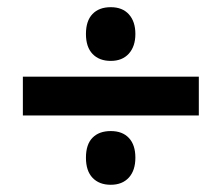

<svg xmlns="http://www.w3.org/2000/svg" viewBox="-20 -617 611 529"><path d="M235.1 -468.3Q216.8 -487.3 216.8 -523.4Q216.8 -559.6 234.9 -578.4Q252.9 -597.2 285.2 -597.2Q317.4 -597.2 335.2 -577.4Q353 -557.6 353 -523.4Q353 -489.3 335 -469.2Q316.9 -449.2 285.2 -449.2Q253.4 -449.2 235.1 -468.3ZM235.1 -127Q216.8 -146 216.8 -182.6Q216.8 -219.2 234.9 -237.5Q252.9 -255.9 285.2 -255.9Q317.4 -255.9 335.2 -236.8Q353 -217.8 353 -182.6Q353 -147.5 335 -127.7Q316.9 -107.9 285.2 -107.9Q253.4 -107.9 235.1 -127ZM43 -298.8V-405.8H527.8V-298.8Z"/></svg>

Font: OpenSans-Bold
Style: Bold
Weight: 700
Foundry: Ascender Corporation
Version: Version 1.10